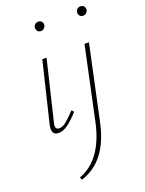

<svg xmlns="http://www.w3.org/2000/svg" viewBox="-165 -689 799 1056"><g transform="rotate(-20 234.5 -160.5)"><path d="M168 -582Q168 -594 176 -602Q184 -610 196 -610Q208 -610 215.5 -602Q223 -594 222 -581Q220 -570 212 -563Q204 -556 194 -556Q182 -556 175 -563.5Q168 -571 168 -582ZM415 -582Q415 -594 423 -602Q431 -610 443 -610Q455 -610 462.5 -602Q470 -594 469 -581Q467 -570 459 -563Q451 -556 441 -556Q429 -556 422 -563.5Q415 -571 415 -582ZM59 -31Q59 -43 62 -56L147 -408H172L88 -59Q85 -49 85 -40Q85 -19 106 -19Q125 -19 147 -36.5Q169 -54 201 -89L213 -77Q177 -37 148.5 -16.5Q120 4 94 4Q59 4 59 -31ZM394 -408H420L328 22Q283 240 126 289L119 274Q258 223 303 19Z"/></g></svg>

Font: Ysabeau Infant Extralight
Style: Italic
Weight: 200
Italic angle: -12°
Designer: Christian Thalmann (Catharsis Fonts)
Version: Version 0.003